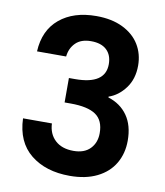

<svg xmlns="http://www.w3.org/2000/svg" viewBox="-84 -815 767 890"><g transform="rotate(10 299.5 -370.5)"><path d="M55 -537Q60 -637 125.5 -691.5Q191 -746 298 -746Q371 -746 423 -720.5Q475 -695 501.5 -651.5Q528 -608 528 -553Q528 -490 495.5 -446.5Q463 -403 418 -388V-384Q476 -366 508.5 -320Q541 -274 541 -202Q541 -142 513.5 -95Q486 -48 432.5 -21.5Q379 5 304 5Q191 5 120 -52Q49 -109 45 -220H181Q183 -171 214.5 -141.5Q246 -112 301 -112Q352 -112 379.5 -140.5Q407 -169 407 -214Q407 -274 369 -300Q331 -326 251 -326H222V-441H251Q393 -441 393 -536Q393 -579 367.5 -603Q342 -627 294 -627Q247 -627 221.5 -601.5Q196 -576 192 -537Z"/></g></svg>

Font: MSTAGE SemiBold
Style: Regular
Weight: 600
Designer: Ninad Kale (Devanagari), Jonny Pinhorn (Latin)
Foundry: Indian Type Foundry
Version: 4.004